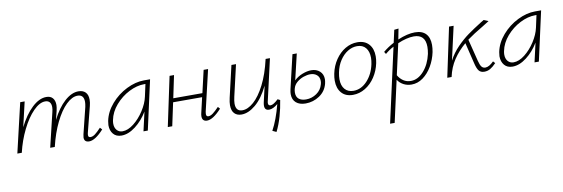

<svg xmlns="http://www.w3.org/2000/svg" viewBox="-55 -874 4607 1571"><g transform="rotate(-10 2249.0 -88.5)"><path d="M756 -74Q685 4 635 4Q594 4 594 -35Q594 -41 598 -61L652 -280Q657 -305 657 -321Q657 -381 605 -381Q559 -381 510 -333.5Q461 -286 418.5 -199.5Q376 -113 349 0H311L379 -284Q385 -307 385 -325Q385 -352 372.5 -366.5Q360 -381 336 -381Q289 -381 237 -328Q185 -275 141.5 -187Q98 -99 75 0H38L134 -410H171L123 -204Q171 -301 231.5 -358Q292 -415 351 -415Q386 -415 404 -394Q422 -373 422 -336Q422 -318 415 -288L397 -216Q445 -311 503 -363Q561 -415 618 -415Q655 -415 676 -394Q697 -373 697 -332Q697 -308 690 -281L636 -69Q633 -57 633 -48Q633 -29 651 -29Q670 -29 690 -44Q710 -59 740 -91Z M1213 -410 1122 0H1086L1122 -158Q1080 -88 1020.5 -42.5Q961 3 904 3Q860 3 836 -25.5Q812 -54 812 -99Q812 -109 816 -133Q831 -208 886.5 -272Q942 -336 1017 -373Q1092 -410 1162 -410ZM1147 -278 1169 -379H1158Q1097 -379 1032 -346Q967 -313 918 -256.5Q869 -200 856 -133Q853 -118 853 -105Q853 -71 871 -50.5Q889 -30 918 -30Q963 -30 1011.5 -68Q1060 -106 1097.5 -164Q1135 -222 1147 -278Z M1735 -74Q1664 4 1614 4Q1595 4 1584.5 -6.5Q1574 -17 1574 -38Q1574 -52 1578 -67L1607 -192H1366L1325 0H1288L1375 -410H1412L1373 -224H1615L1658 -410H1695L1615 -69Q1613 -62 1613 -51Q1613 -29 1631 -29Q1649 -29 1669.5 -44.5Q1690 -60 1720 -91Z M2232 -58Q2222 8 2203 74.5Q2184 141 2157 194L2125 179Q2170 97 2203 -30Q2163 4 2130 4Q2093 4 2093 -35Q2093 -46 2096 -61L2127 -196Q2078 -96 2018 -46Q1958 4 1901 4Q1863 4 1841.5 -19Q1820 -42 1820 -87Q1820 -112 1828 -147L1889 -410H1927L1867 -150Q1859 -115 1859 -93Q1859 -29 1914 -29Q1959 -29 2008 -72Q2057 -115 2101 -201Q2145 -287 2173 -410H2209L2131 -69Q2128 -59 2128 -50Q2128 -29 2148 -29Q2171 -29 2212 -68Z M2622 -162Q2622 -148 2617 -126Q2601 -64 2548.5 -29Q2496 6 2433 6Q2383 6 2354 -19Q2325 -44 2325 -90Q2325 -106 2330 -129L2396 -410H2432L2381 -195Q2410 -223 2450 -238.5Q2490 -254 2524 -254Q2567 -254 2594.5 -229Q2622 -204 2622 -162ZM2586 -154Q2586 -187 2564.5 -205Q2543 -223 2510 -223Q2485 -223 2454 -212.5Q2423 -202 2398 -180.5Q2373 -159 2366 -130L2365 -127Q2361 -111 2361 -96Q2361 -61 2382.5 -43.5Q2404 -26 2442 -26Q2490 -26 2530 -53.5Q2570 -81 2582 -127Q2586 -140 2586 -154Z M2699 -136Q2699 -163 2705 -193Q2718 -257 2752.5 -307.5Q2787 -358 2834.5 -386Q2882 -414 2935 -414Q2996 -414 3030 -376.5Q3064 -339 3064 -275Q3064 -249 3058 -219Q3045 -157 3011.5 -106Q2978 -55 2929.5 -25.5Q2881 4 2827 4Q2766 4 2732.5 -34Q2699 -72 2699 -136ZM3018 -217Q3024 -246 3024 -270Q3024 -322 2999 -352.5Q2974 -383 2927 -383Q2887 -383 2849.5 -360Q2812 -337 2784 -294.5Q2756 -252 2745 -196Q2739 -166 2739 -141Q2739 -88 2765 -58Q2791 -28 2837 -28Q2901 -28 2951 -82Q3001 -136 3018 -217Z M3534 -287Q3534 -260 3528 -228Q3515 -166 3484 -113Q3453 -60 3409 -28Q3365 4 3314 4Q3277 4 3247 -12Q3217 -28 3199 -56L3122 289H3084L3221 -327Q3182 -307 3150 -279L3138 -298Q3178 -332 3228 -358L3251 -462L3287 -466L3270 -378Q3350 -412 3413 -412Q3473 -412 3503.5 -379.5Q3534 -347 3534 -287ZM3494 -278Q3494 -381 3398 -381Q3370 -381 3335 -372.5Q3300 -364 3264 -348L3207 -92Q3224 -62 3251 -44Q3278 -26 3313 -26Q3372 -26 3420.5 -80.5Q3469 -135 3488 -220Q3494 -252 3494 -278Z M4002 -67 4017 -50Q3990 -22 3967.5 -9Q3945 4 3918 4Q3888 4 3872.5 -15.5Q3857 -35 3846 -84L3805 -253Q3745 -202 3704 -140.5Q3663 -79 3646 0H3610L3697 -410H3735L3672 -131Q3704 -192 3751.5 -240.5Q3799 -289 3845.5 -322.5Q3892 -356 3962 -400Q3967 -403 3972.5 -406Q3978 -409 3985 -414L4023 -398Q4013 -391 3964 -361Q3890 -318 3834 -277L3880 -94Q3889 -58 3900.5 -43Q3912 -28 3932 -28Q3963 -28 4002 -67Z M4462 -410 4371 0H4335L4371 -158Q4329 -88 4269.5 -42.5Q4210 3 4153 3Q4109 3 4085 -25.5Q4061 -54 4061 -99Q4061 -109 4065 -133Q4080 -208 4135.5 -272Q4191 -336 4266 -373Q4341 -410 4411 -410ZM4396 -278 4418 -379H4407Q4346 -379 4281 -346Q4216 -313 4167 -256.5Q4118 -200 4105 -133Q4102 -118 4102 -105Q4102 -71 4120 -50.5Q4138 -30 4167 -30Q4212 -30 4260.5 -68Q4309 -106 4346.5 -164Q4384 -222 4396 -278Z"/></g></svg>

Font: Ysabeau Light
Style: Italic
Weight: 300
Italic angle: -12°
Designer: Christian Thalmann (Catharsis Fonts)
Version: Version 0.003